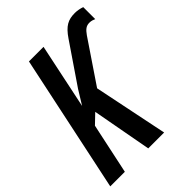

<svg xmlns="http://www.w3.org/2000/svg" viewBox="-208 -832 940 940"><g transform="rotate(-45 262.5 -361.5)"><path d="M-1 0H100L156 -263L205 -310L262 0H372L293 -385L441 -604C458 -628 471 -639 493 -639C507 -639 517 -635 526 -631V-714C513 -719 493 -723 477 -723C430 -723 402 -709 366 -656L225 -449L180 -376L251 -714H150Z"/></g></svg>

Font: Noto Sans UI Condensed Medium
Style: Italic
Weight: 500
Width: 3
Italic angle: -12°
Designer: Monotype Design Team
Foundry: Monotype Imaging Inc.
Version: Version 1.901